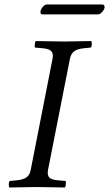

<svg xmlns="http://www.w3.org/2000/svg" viewBox="-20 -829 484 851"><path d="M212.9 -568.8Q217.3 -591.3 207.5 -602.1Q197.8 -612.8 168.9 -615.2L134.8 -618.2Q132.8 -622.1 134.3 -632.8Q135.7 -643.6 138.2 -647Q226.1 -645 265.1 -645Q294.9 -645 384.8 -647Q387.7 -640.1 386.7 -630.6Q385.7 -621.1 382.8 -618.2L352.1 -615.2Q322.3 -612.3 308.3 -601.3Q294.4 -590.3 290 -568.8L192.9 -76.2Q188.5 -53.2 198.2 -42.7Q208 -32.2 236.8 -29.8L271 -26.9Q272.9 -22.9 271.7 -12Q270.5 -1 268.1 2Q180.2 0 141.1 0Q110.8 0 21 2Q18.1 -4.9 19 -14.4Q20 -23.9 22.9 -26.9L54.2 -29.8Q84 -32.7 98.1 -43.5Q112.3 -54.2 116.2 -76.2ZM413.6 -765.1H169.4Q163.1 -765.1 160.6 -769.5Q158.2 -773.9 159.7 -779.8Q161.6 -789.6 170.4 -799.3Q179.2 -809.1 187.5 -809.1H432.6Q439.5 -809.1 441.9 -804.7Q444.3 -800.3 443.4 -794.9Q441.4 -785.2 432.1 -775.1Q422.9 -765.1 413.6 -765.1Z"/></svg>

Font: Linux Libertine G
Style: Italic
Weight: 400
Italic angle: -12°
Designer: Philipp H. Poll
Foundry: Philipp H. Poll
Version: Version 5.1.3